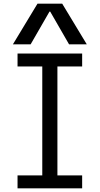

<svg xmlns="http://www.w3.org/2000/svg" viewBox="-20 -1020 540 1040"><path d="M75 0V-70H209V-660H75V-730H425V-660H291V-70H425V0ZM50 -780 183 -1000H317L450 -780H354L252 -957H248L146 -780Z"/></svg>

Font: M PLUS Code Latin
Style: Regular
Weight: 400
Designer: Coji Morishita
Foundry: UNDERFOREST DESIGN
Version: Version 1.002; ttfautohint (v1.8.3)